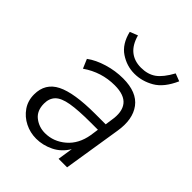

<svg xmlns="http://www.w3.org/2000/svg" viewBox="-198 -804 925 925"><g transform="rotate(45 264.5 -341.5)"><path d="M206 8Q165 8 129 -10Q93 -28 70.5 -60.5Q48 -93 48 -136Q48 -212 113.5 -245Q179 -278 323 -278H394L399 -313Q410 -376 384 -409Q358 -442 292 -442Q202 -442 127 -390L107 -437Q142 -463 193.5 -478.5Q245 -494 297 -494Q391 -494 431 -440.5Q471 -387 456 -296L409 0H351L363 -78Q337 -34 294 -13Q251 8 206 8ZM217 -41Q275 -41 321.5 -80.5Q368 -120 380 -191L386 -233H337Q252 -233 203 -224.5Q154 -216 133.5 -195Q113 -174 113 -139Q113 -90 144.5 -65.5Q176 -41 217 -41ZM319 -548Q267 -548 222 -578Q177 -608 161 -675L201 -691Q215 -640 245.5 -615.5Q276 -591 321 -591Q367 -591 398 -613Q429 -635 459 -690L498 -675Q466 -603 418.5 -575.5Q371 -548 319 -548Z"/></g></svg>

Font: Nunito Sans Light
Style: Italic
Weight: 300
Italic angle: -9°
Designer: Vernon Adams
Foundry: Vernon Adams
Version: Version 3.006; ttfautohint (v1.8.3)